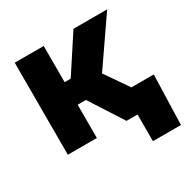

<svg xmlns="http://www.w3.org/2000/svg" viewBox="-159 -679 952 974"><g transform="rotate(-30 317.5 -191.5)"><path d="M54.2 0V-539.1H224.1V-327.1H259.8L398.4 -539.1H595.7L410.6 -270.5L597.2 0H397.9L272.5 -194.8H224.1V0ZM462.4 156.2V0H418V-134.8H635.3L626.5 156.2Z"/></g></svg>

Font: Inter 18pt ExtraBold
Style: Regular
Weight: 800
Designer: Rasmus Andersson
Foundry: rsms
Version: Version 4.001;git-66647c0bb